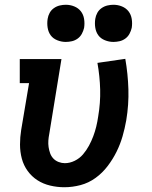

<svg xmlns="http://www.w3.org/2000/svg" viewBox="-20 -778 640 806"><path d="M250 8Q220 8 190.5 1Q161 -6 137 -21.5Q113 -37 96 -60.5Q79 -84 71.5 -112.5Q64 -141 64 -171.5Q64 -202 69 -233L102 -429H63V-530H238L187 -217Q184 -202 183 -188Q182 -174 184 -160.5Q186 -147 190.5 -134.5Q195 -122 204 -112.5Q213 -103 226 -98Q239 -93 252 -93Q273 -93 293.5 -103Q314 -113 328.5 -130Q343 -147 353.5 -166.5Q364 -186 371.5 -206Q379 -226 384 -246.5Q389 -267 392 -288Q402 -346 400.5 -402Q399 -458 389 -514L506 -531Q517 -468 519 -403.5Q521 -339 510 -273Q504 -239 494.5 -206Q485 -173 469.5 -141.5Q454 -110 432 -81Q410 -52 381 -31Q352 -10 318 -1Q284 8 250 8ZM456 -602Q438 -602 420.5 -609Q403 -616 393 -629.5Q383 -643 380 -661.5Q377 -680 380 -699Q382 -712 388.5 -724Q395 -736 406.5 -744Q418 -752 431 -755Q444 -758 456 -758Q475 -758 492 -751Q509 -744 519.5 -730.5Q530 -717 533 -698.5Q536 -680 533 -661Q530 -648 523.5 -636Q517 -624 506 -616Q495 -608 482 -605Q469 -602 456 -602ZM256 -602Q238 -602 220.5 -609Q203 -616 193 -629.5Q183 -643 180 -661.5Q177 -680 180 -699Q182 -712 188.5 -724Q195 -736 206.5 -744Q218 -752 231 -755Q244 -758 256 -758Q275 -758 292 -751Q309 -744 319.5 -730.5Q330 -717 333 -698.5Q336 -680 333 -661Q330 -648 323.5 -636Q317 -624 306 -616Q295 -608 282 -605Q269 -602 256 -602Z"/></svg>

Font: Iosevka Slab Extended
Style: Bold Italic
Weight: 700
Width: 7
Italic angle: -9°
Monospace: yes
Designer: Belleve Invis
Foundry: Belleve Invis
Version: Version 11.1.0; ttfautohint (v1.8.3)